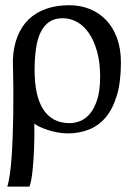

<svg xmlns="http://www.w3.org/2000/svg" viewBox="-20 -481 503 721"><path d="M215.3 -412.6Q185.1 -412.6 164.8 -398.7Q144.5 -384.8 132.3 -359.1Q120.1 -333.5 115 -297.4Q109.9 -261.2 109.9 -216.8Q109.9 -170.4 117.7 -133.8Q125.5 -97.2 141.6 -71.5Q157.7 -45.9 182.6 -32.2Q207.5 -18.6 241.7 -18.6Q259.8 -18.6 280 -26.1Q300.3 -33.7 317.1 -53.2Q334 -72.8 345 -106.7Q356 -140.6 356 -193.4Q356 -246.1 344.7 -286.9Q333.5 -327.6 314.5 -355.7Q295.4 -383.8 269.8 -398.2Q244.1 -412.6 215.3 -412.6ZM240.7 -461.4Q281.2 -461.4 316.7 -447.3Q352.1 -433.1 378.2 -406Q404.3 -378.9 419.2 -338.6Q434.1 -298.3 434.1 -246.6Q434.1 -172.9 418.7 -122.1Q403.3 -71.3 376.5 -39.8Q349.6 -8.3 313 5.9Q276.4 20 233.9 20Q216.8 20 197.8 16.6Q178.7 13.2 161.1 7.6Q143.6 2 129.6 -4.6Q115.7 -11.2 108.9 -17.1Q109.9 33.2 107.9 78.6Q106.9 98.1 105.7 118.4Q104.5 138.7 102.5 157.5Q100.6 176.3 97.7 192.4Q94.7 208.5 90.8 219.7H7.3Q13.2 201.7 17.3 171.6Q21.5 141.6 23.9 104.7Q26.4 67.9 27.8 26.9Q29.3 -14.2 29.8 -54.2Q31.2 -147.9 28.3 -255.4Q30.3 -305.7 45.7 -344.2Q61 -382.8 88.1 -408.7Q115.2 -434.6 153.6 -448Q191.9 -461.4 240.7 -461.4Z"/></svg>

Font: BabelStone Roman
Style: Regular
Weight: 400
Designer: Walt Agee, Victor Gaultney, Peter Martin, Debbi Hosken, Becca Hirsbrunner (SIL); Andrew West (BabelStone)
Foundry: BabelStone
Version: Version 16.000